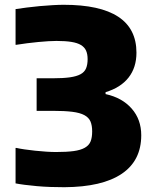

<svg xmlns="http://www.w3.org/2000/svg" viewBox="-20 -770 648 802"><path d="M249 12Q221 12 191.5 11Q162 10 134 7.5Q106 5 83 2Q60 -1 45 -4V-152H49Q62 -149 82.5 -146Q103 -143 126.5 -140.5Q150 -138 173 -136.5Q196 -135 214 -135Q259 -135 288 -139Q317 -143 334.5 -153Q352 -163 358.5 -179.5Q365 -196 365 -221Q365 -246 358 -262.5Q351 -279 332.5 -289Q314 -299 282 -303Q250 -307 201 -307H133V-443H200Q244 -443 272 -447Q300 -451 316.5 -460Q333 -469 339.5 -484.5Q346 -500 346 -523Q346 -544 339.5 -558.5Q333 -573 318 -582Q303 -591 278 -595Q253 -599 216 -599Q186 -599 139.5 -594.5Q93 -590 49 -583H45V-732Q65 -735 91.5 -738.5Q118 -742 146 -744.5Q174 -747 200.5 -748.5Q227 -750 246 -750Q550 -750 550 -550Q550 -488 517 -446Q484 -404 421 -385V-377Q490 -362 530 -316.5Q570 -271 570 -205Q570 -99 488.5 -44Q407 11 249 12Z"/></svg>

Font: Encode Sans Normal
Style: ExtraBold
Weight: 800
Designer: Pablo Impallari, Andres Torresi
Foundry: Pablo Impallari, Andres Torresi
Version: Version 1.000; ttfautohint (v1.00) -l 8 -r 50 -G 200 -x 14 -